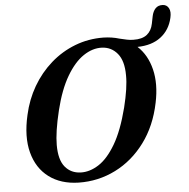

<svg xmlns="http://www.w3.org/2000/svg" viewBox="-58 -909 961 978"><g transform="rotate(-5 423.0 -420.0)"><path d="M494.5 -712.5Q538 -711.5 575.5 -700Q596.5 -695 613 -691.5Q629.5 -688 645.5 -688Q690.5 -687 715 -706.2Q739.5 -725.5 746.5 -761.5L754 -799Q759 -823.5 772.5 -838Q786 -852.5 810 -851.5Q830.5 -850.5 840.5 -832.2Q850.5 -814 843 -782.5Q829 -721.5 782.8 -686.2Q736.5 -651 663.5 -650Q713.5 -604 732 -528.8Q750.5 -453.5 730.5 -358.5Q706.5 -241.5 644.2 -157.8Q582 -74 493.8 -29.8Q405.5 14.5 304.5 12.5Q214 10.5 153.2 -35Q92.5 -80.5 71 -162.2Q49.5 -244 75 -354Q92 -431 130.2 -496.8Q168.5 -562.5 224.2 -611.5Q280 -660.5 348.8 -687Q417.5 -713.5 494.5 -712.5ZM320 -38Q366 -36.5 412 -66Q458 -95.5 498.5 -164Q539 -232.5 568.5 -348Q581 -398.5 587 -439Q593 -479.5 592.5 -511Q592.5 -585 561.5 -622.5Q530.5 -660 482 -662Q434.5 -664 387.8 -632.8Q341 -601.5 301.5 -534.5Q262 -467.5 236.5 -363.5Q223 -308 216.5 -264.5Q210 -221 210 -188Q210 -112 240 -75.8Q270 -39.5 320 -38Z"/></g></svg>

Font: Fraunces 72pt S050 SemiBold
Style: Italic
Weight: 600
Italic angle: -16°
Version: Version 1.000; ttfautohint (v1.8.3)